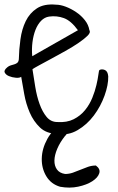

<svg xmlns="http://www.w3.org/2000/svg" viewBox="-37 -607 531 866"><path d="M58.6 -260.7Q51.8 -254.9 34.7 -256.3Q17.6 -257.8 3.4 -263.7Q-10.7 -269.5 -15.6 -279.8Q-20.5 -290 -3.9 -303.7Q2.9 -309.6 11.2 -312Q19.5 -314.5 27.8 -316.9Q36.1 -319.3 41.5 -324.2Q46.9 -329.1 47.9 -339.8Q48.8 -383.8 55.2 -429.7Q61.5 -475.6 79.1 -511.7Q96.7 -547.9 129.4 -569.3Q162.1 -590.8 215.8 -585.9Q235.4 -585.9 259.8 -576.7Q284.2 -567.4 306.6 -552.2Q329.1 -537.1 345.7 -516.1Q362.3 -495.1 366.2 -470.7Q373 -460.9 358.4 -446.3Q343.8 -431.6 317.4 -413.6Q291 -395.5 257.8 -377Q224.6 -358.4 193.8 -341.8Q163.1 -325.2 139.6 -312.5Q116.2 -299.8 109.4 -294.9Q115.2 -256.8 122.1 -214.8Q128.9 -172.9 141.6 -137.7Q154.3 -102.5 173.3 -79.6Q192.4 -56.6 221.7 -56.6Q264.6 -53.7 295.4 -69.3Q326.2 -85 346.7 -110.4Q367.2 -135.7 379.4 -166Q391.6 -196.3 397.9 -223.6Q404.3 -251 406.7 -270Q409.2 -289.1 411.1 -291Q421.9 -296.9 435.5 -291.5Q449.2 -286.1 451.2 -262.7Q452.1 -224.6 434.6 -175.8Q417 -127 386.2 -85.9Q355.5 -44.9 313 -20Q270.5 4.9 222.7 -2.9Q172.9 -3.9 143.6 -31.7Q114.3 -59.6 97.2 -99.1Q80.1 -138.7 72.3 -182.6Q64.5 -226.6 58.6 -260.7ZM314.5 -470.7Q283.2 -513.7 251 -525.4Q218.8 -537.1 184.6 -532.2Q164.1 -529.3 148.4 -513.2Q132.8 -497.1 123 -472.2Q113.3 -447.3 109.4 -416.5Q105.5 -385.7 108.4 -353.5ZM395.5 139.6Q417 155.3 410.6 174.8Q404.3 194.3 379.4 210.4Q354.5 226.6 315.9 234.9Q277.3 243.2 234.4 235.4Q193.4 223.6 171.9 188Q150.4 152.3 151.4 107.9Q152.3 63.5 176.8 19Q201.2 -25.4 252 -53.7Q269.5 -54.7 273.9 -46.4Q278.3 -38.1 275.4 -26.9Q272.5 -15.6 266.1 -5.9Q259.8 3.9 255.9 6.8Q233.4 35.2 221.2 64Q209 92.8 208.5 116.7Q208 140.6 219.7 157.2Q231.4 173.8 256.8 177.7Q274.4 177.7 291.5 171.9Q308.6 166 325.7 158.7Q342.8 151.4 359.9 145.5Q377 139.6 395.5 139.6Z"/></svg>

Font: Shadows Into Light Two
Style: Regular
Weight: 400
Designer: Kimberly Geswein
Foundry: Kimberly Geswein
Version: Version 1.003 2012